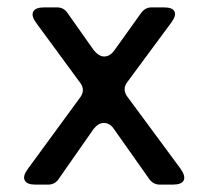

<svg xmlns="http://www.w3.org/2000/svg" viewBox="-20 -500 564 520"><path d="M55 -42 197 -236Q212 -256 197 -276L78 -438Q64 -457 70 -468.5Q76 -480 100 -480H134Q152 -480 162 -466L234 -364Q248 -347 262 -347Q278 -347 290 -364L363 -466Q374 -480 390 -480H424Q447 -480 452.5 -469Q458 -458 444 -439L325 -278Q310 -258 325 -238L469 -43Q483 -23 477.5 -11.5Q472 0 448 0H413Q396 0 385 -14L289 -150Q278 -167 261 -167Q246 -167 233 -150L138 -14Q128 0 110 0H76Q53 0 47 -11.5Q41 -23 55 -42Z"/></svg>

Font: Higure Gothic Medium
Style: Regular
Weight: 500
Designer: Yoshimichi Ohira
Foundry: Positype
Version: Version 1.000